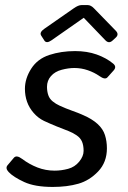

<svg xmlns="http://www.w3.org/2000/svg" viewBox="-20 -720 498 748"><path d="M140.6 -581.1Q132.3 -593.8 152.8 -607.9L267.1 -687.5Q285.2 -700.2 297.4 -700.2H321.8Q334 -700.2 346.2 -687.5L431.2 -600.1Q444.8 -585.9 430.7 -573.2L418.5 -562Q404.3 -548.8 390.6 -563L306.6 -650.4H305.7L180.7 -563Q161.1 -549.3 152.8 -562ZM13.7 -49.8Q-0.5 -64.9 9.8 -76.7L34.2 -105.5Q44.4 -117.2 65.9 -101.1Q93.8 -80.1 125.7 -67.6Q157.7 -55.2 192.9 -55.2Q219.2 -55.2 245.4 -62.3Q271.5 -69.3 288.6 -90.3Q305.7 -111.3 305.7 -132.3Q305.7 -153.3 299.6 -168Q293.5 -182.6 278.3 -192.9Q263.2 -203.1 248 -209Q227.5 -216.8 200.9 -227.5Q174.3 -238.3 151.4 -249Q128.9 -259.8 111.3 -279.8Q93.8 -299.8 85.4 -323.5Q77.1 -347.2 77.1 -374Q77.1 -414.1 101.6 -452.4Q126 -490.7 172.1 -505.9Q218.3 -521 272.5 -521Q319.3 -521 356.9 -507.6Q394.5 -494.1 420.9 -472.2Q435.5 -460 422.9 -445.8L398.4 -418.5Q389.2 -408.2 367.2 -423.8Q347.7 -437.5 322.3 -446.3Q296.9 -455.1 270 -455.1Q246.6 -455.1 220.5 -448.2Q194.3 -441.4 178.7 -423.8Q163.1 -406.2 163.1 -381.8Q163.1 -364.3 168 -349.6Q172.9 -335 185.3 -325Q197.8 -314.9 211.9 -308.6Q237.3 -296.9 261 -288.6Q284.7 -280.3 304.2 -271.5Q338.4 -256.8 359.9 -237.3Q381.3 -217.8 388.9 -193.8Q396.5 -169.9 396.5 -142.1Q396.5 -87.9 362.5 -52.2Q328.6 -16.6 285.2 -4.2Q241.7 8.3 185.5 8.3Q115.7 8.3 74 -11Q32.2 -30.3 13.7 -49.8Z"/></svg>

Font: Istok Web
Style: Italic
Weight: 400
Italic angle: -13°
Designer: Andrey V. Panov
Foundry: Andrey V. Panov
Version: Version 1.0.2g